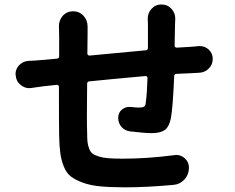

<svg xmlns="http://www.w3.org/2000/svg" viewBox="-20 -801 1040 851"><path d="M755.9 -696.3 753.9 -598.6Q753.9 -594.7 756.8 -592.3Q759.8 -589.8 763.7 -589.8Q809.6 -592.8 829.1 -593.8Q837.9 -594.7 862.3 -596.7Q864.3 -596.7 866.2 -596.7Q888.7 -596.7 905.3 -581.1Q922.9 -564.5 922.9 -540Q922.9 -514.6 905.3 -497.1Q887.7 -479.5 862.3 -478.5Q849.6 -477.5 828.1 -476.6Q775.4 -474.6 761.7 -473.6Q752 -472.7 752 -462.9Q746.1 -322.3 737.3 -276.4Q729.5 -238.3 710 -224.6Q690.4 -210.9 651.4 -210.9Q623 -210.9 555.7 -218.8Q533.2 -221.7 517.6 -239.3Q503.9 -256.8 503.9 -278.3Q503.9 -301.8 520.5 -315.4Q535.2 -327.1 552.7 -327.1Q555.7 -327.1 558.6 -327.1Q583 -324.2 595.7 -324.2Q611.3 -324.2 618.2 -328.1Q625 -332 626 -345.7Q631.8 -385.7 633.8 -455.1Q633.8 -459 630.9 -461.9Q627.9 -464.8 624 -463.9Q461.9 -449.2 376 -440.4Q366.2 -439.5 366.2 -429.7Q365.2 -345.7 365.2 -293Q365.2 -237.3 366.2 -215.8Q366.2 -188.5 367.7 -173.3Q369.1 -158.2 375 -142.6Q380.9 -127 390.1 -120.1Q399.4 -113.3 418 -107.4Q436.5 -101.6 461.4 -99.6Q486.3 -97.7 525.4 -97.7Q631.8 -97.7 752.9 -113.3Q756.8 -114.3 760.7 -114.3Q782.2 -114.3 798.8 -99.6Q817.4 -83 817.4 -58.6Q817.4 -27.3 796.9 -4.9Q776.4 16.6 747.1 18.6Q628.9 29.3 534.2 29.3Q468.8 29.3 423.8 24.9Q378.9 20.5 346.2 8.3Q313.5 -3.9 293.9 -19Q274.4 -34.2 263.2 -62Q252 -89.8 247.6 -120.1Q243.2 -150.4 242.2 -197.3Q241.2 -239.3 241.2 -416Q241.2 -419.9 238.3 -422.9Q235.4 -425.8 231.4 -424.8L174.8 -418.9Q155.3 -416 119.1 -411.1Q114.3 -410.2 109.4 -410.2Q89.8 -410.2 72.3 -423.8Q51.8 -439.5 49.8 -465.8Q48.8 -468.8 48.8 -472.7Q48.8 -493.2 63.5 -510.7Q81.1 -529.3 106.4 -531.2Q136.7 -532.2 167 -535.2L232.4 -541Q242.2 -542 242.2 -551.8V-641.6L241.2 -685.5Q241.2 -710.9 257.8 -730.5Q276.4 -751 303.7 -751Q332 -751 350.6 -730.5Q368.2 -710.9 368.2 -683.6V-649.4Q368.2 -598.6 367.2 -563.5Q367.2 -559.6 370.1 -557.1Q373 -554.7 377 -554.7Q517.6 -568.4 626 -578.1Q635.7 -579.1 635.7 -588.9V-690.4L634.8 -718.8Q634.8 -743.2 651.4 -761.7Q668.9 -781.2 695.3 -781.2Q722.7 -781.2 740.2 -761.7Q756.8 -743.2 756.8 -718.8Z"/></svg>

Font: Gen Jyuu GothicX Bold
Style: Bold
Weight: 700
Designer: Ryoko NISHIZUKA (kana &amp; ideographs); Paul D. Hunt (Latin, Greek &amp; Cyrillic); Wenlong ZHANG (bopomofo); Sandoll C
Version: Version 1.058.20140828